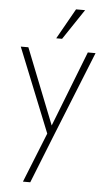

<svg xmlns="http://www.w3.org/2000/svg" viewBox="-57 -632 512 908"><g transform="rotate(5 199.0 -178.5)"><path d="M309.6 -595.2H266.6L185.1 -450.7H212.9ZM339.8 -397 199.7 -38.1 57.6 -397H21.5L182.1 2L87.4 238.3H122.1L211.9 12.7L376.5 -397Z"/></g></svg>

Font: Now ExtraLight
Style: Regular
Weight: 200
Designer: Alfredo Marco Pradil
Foundry: Alfredo Marco Pradil
Version: Version 1.200;hotconv 1.0.109;makeotfexe 2.5.65596